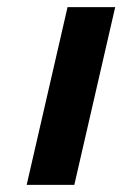

<svg xmlns="http://www.w3.org/2000/svg" viewBox="-20 -520 344 540"><path d="M189 0C189 0 304 -500 304 -500C304 -500 170 -500 170 -500C170 -500 55 0 55 0C55 0 189 0 189 0Z"/></svg>

Font: My Font
Style: Bold Italic
Weight: 500
Version: Version 0.001